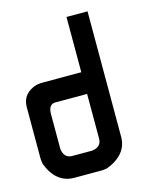

<svg xmlns="http://www.w3.org/2000/svg" viewBox="-91 -623 541 685"><g transform="rotate(-15 179.5 -281.0)"><path d="M220.2 -561.5H297.9V-98.6Q297.9 -32.2 220.2 -2.4Q207.5 0 199.2 0H98.6Q32.2 0 2.4 -77.1Q0 -90.3 0 -98.6V-287.1Q0 -337.9 53.7 -355Q66.4 -357.4 77.1 -357.4H220.2ZM77.1 -240.2V-112.3Q81.5 -77.1 112.3 -77.1H185.1Q220.2 -81.5 220.2 -112.3V-277.3H103Q77.1 -277.3 77.1 -240.2Z"/></g></svg>

Font: Kadhim
Style: Regular
Weight: 400
Designer: Developer/ Husham Jawad
Version: Version 1.00;December 29, 2020;FontCreator 13.0.0.2683 32-bi